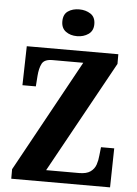

<svg xmlns="http://www.w3.org/2000/svg" viewBox="-61 -982 735 1028"><g transform="rotate(5 306.5 -467.5)"><path d="M39 0V-51L369 -652H203Q160 -652 147 -627Q134 -602 131 -560L127 -504H55L60 -714H552V-662L221 -62H398Q438 -62 459 -77Q480 -92 488 -115.5Q496 -139 498 -165L503 -210H574L570 0ZM323 -791Q287 -791 262.5 -809Q238 -827 238 -863Q238 -901 262.5 -918Q287 -935 323 -935Q358 -935 384 -918Q410 -901 410 -863Q410 -827 384 -809Q358 -791 323 -791Z"/></g></svg>

Font: Noto Serif Tamil Condensed ExtraBold
Style: Italic
Weight: 800
Width: 3
Italic angle: -12°
Designer: Indian Type Foundry, Tom Grace, and the Monotype Design Team
Foundry: Monotype Imaging Inc.
Version: Version 2.003; ttfautohint (v1.8.4.7-5d5b)